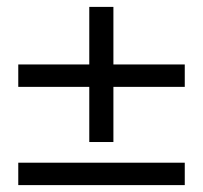

<svg xmlns="http://www.w3.org/2000/svg" viewBox="-20 -537 588 557"><path d="M309 -350H516V-285H309V-125H239V-285H33V-350H239V-517H309ZM33 0V-65H516V0Z"/></svg>

Font: Martel Sans
Style: Regular
Weight: 400
Designer: Dan Reynolds and Mathieu Réguer
Foundry: Dan Reynolds and Mathieu Réguer
Version: Version 1.001;PS 001.001;hotconv 1.0.70;makeotf.lib2.5.58329